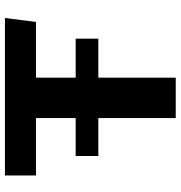

<svg xmlns="http://www.w3.org/2000/svg" viewBox="3 -736 733 779"><g transform="rotate(-90 369.5 -346.5)"><path d="M47 -567V-693H686L670 -567H444V-406H602V-314H444V0H280V-314H126V-406H280V-567Z"/></g></svg>

Font: Fix15 Mono
Style: Bold
Weight: 700
Designer: Carrois Corporate & Edenspiekermann AG
Foundry: Carrois Corporate GbR & Edenspiekermann AG
Version: Version 3.206